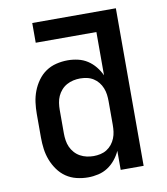

<svg xmlns="http://www.w3.org/2000/svg" viewBox="-83 -805 766 882"><g transform="rotate(-10 300.0 -363.5)"><path d="M257 8Q230 8 203.5 1.5Q177 -5 155 -20Q133 -35 117 -57.5Q101 -80 91.5 -105Q82 -130 78.5 -156.5Q75 -183 75 -210V-320Q75 -347 78.5 -373.5Q82 -400 91.5 -425Q101 -450 117 -472.5Q133 -495 155 -510Q177 -525 203.5 -531.5Q230 -538 257 -538Q281 -538 305 -532.5Q329 -527 349 -514Q369 -501 384.5 -482Q400 -463 410 -441V-643H127V-735H517V0H410V-89Q400 -67 384.5 -48Q369 -29 349 -16Q329 -3 305 2.5Q281 8 257 8ZM299 -84Q315 -84 331 -87.5Q347 -91 360.5 -99.5Q374 -108 384 -120.5Q394 -133 400 -148Q406 -163 408 -178.5Q410 -194 410 -210V-320Q410 -336 408 -351.5Q406 -367 400 -382Q394 -397 384 -409.5Q374 -422 360.5 -430.5Q347 -439 331 -442.5Q315 -446 299 -446Q283 -446 267 -442.5Q251 -439 236.5 -431Q222 -423 211 -410.5Q200 -398 193.5 -383.5Q187 -369 184.5 -352.5Q182 -336 182 -320V-210Q182 -194 184.5 -177.5Q187 -161 193.5 -146.5Q200 -132 211 -119.5Q222 -107 236.5 -99Q251 -91 267 -87.5Q283 -84 299 -84Z"/></g></svg>

Font: Iosevka Curly SmBdEx
Style: Regular
Weight: 600
Width: 7
Monospace: yes
Designer: Belleve Invis
Foundry: Belleve Invis
Version: Version 11.1.0; ttfautohint (v1.8.3)